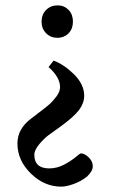

<svg xmlns="http://www.w3.org/2000/svg" viewBox="-20 -470 422 716"><path d="M195 -450Q219 -450 236 -433Q252 -416 252 -389Q252 -363 236 -346Q219 -329 194 -329Q169 -329 152 -346Q135 -363 135 -389Q135 -416 152 -433Q169 -450 195 -450ZM161 -220 180 -244Q218 -230 256 -193Q294 -155 294 -113Q294 -86 275 -60Q255 -34 207 1Q175 24 161 34Q146 45 127 67Q108 90 108 107Q108 158 164 158Q192 158 219 144Q245 130 262 116Q278 102 282 102Q295 102 311 117Q326 132 326 150Q326 168 305 188Q283 206 255 216Q227 226 209 226H208Q145 226 95 177Q45 128 45 65Q45 11 95 -27Q101 -32 125 -50Q148 -67 163 -80Q177 -92 191 -111Q204 -129 204 -145Q204 -182 161 -220Z"/></svg>

Font: Triodion
Style: Regular
Weight: 400
Version: Version 1.201; ttfautohint (v1.8.4.7-5d5b)